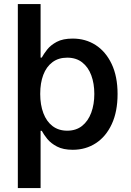

<svg xmlns="http://www.w3.org/2000/svg" viewBox="-20 -748 661 972"><path d="M348.1 10.3Q299.8 10.3 268.6 -6.1Q237.3 -22.5 219.2 -44.9Q201.2 -67.4 191.4 -85.9H185.5V204.1H70.3V-727.5H185.5V-456.5H191.4Q201.2 -474.6 218.8 -497.1Q236.3 -519.5 267.3 -536.1Q298.3 -552.7 348.1 -552.7Q413.1 -552.7 464.1 -520Q515.1 -487.3 545.2 -424.3Q575.2 -361.3 575.2 -272Q575.2 -183.1 545.9 -119.9Q516.6 -56.6 465.3 -23.2Q414.1 10.3 348.1 10.3ZM320.3 -86.4Q365.2 -86.4 395.8 -110.8Q426.3 -135.3 441.9 -177.5Q457.5 -219.7 457.5 -272.5Q457.5 -325.2 442.1 -366.7Q426.8 -408.2 396.2 -432.1Q365.7 -456.1 320.3 -456.1Q275.9 -456.1 245.4 -433.1Q214.8 -410.2 199.2 -369.1Q183.6 -328.1 183.6 -272.5Q183.6 -217.3 199.5 -175.3Q215.3 -133.3 245.8 -109.9Q276.4 -86.4 320.3 -86.4Z"/></svg>

Font: Inter
Style: 540
Weight: 540
Designer: Rasmus Andersson
Foundry: rsms
Version: Version 4.001;git-66647c0bb